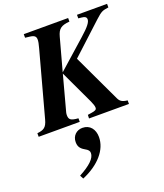

<svg xmlns="http://www.w3.org/2000/svg" viewBox="-201 -787 1082 1265"><g transform="rotate(-20 340.5 -155.0)"><path d="M392 -397 608 -596C651 -635 659 -638 702 -644V-669H491V-644L512 -642C537 -640 547 -632 547 -617C547 -598 529 -572 470 -520L273 -345L335 -572C349 -624 370 -639 429 -644V-669H118V-644L151 -640C182 -636 192 -626 192 -604C192 -592 189 -574 181 -546L58 -93C44 -40 24 -30 -21 -25V0H267V-25C215 -29 202 -38 202 -71C202 -77 203 -83 204 -88L271 -337L382 -101C392 -79 397 -64 397 -52C397 -38 386 -33 359 -29L333 -25L332 0H612V-25C574 -29 560 -40 549 -64ZM161 359C280 309 352 226 352 137C352 83 322 43 269 43C228 43 196 73 196 116C196 143 204 163 236 181C260 194 266 204 266 218C266 254 227 292 148 334Z"/></g></svg>

Font: XITS
Style: Bold Italic
Weight: 700
Italic angle: -16.33°
Designer: MicroPress Inc., with final additions and corrections provided by Coen Hoffman, Elsevier (retired)
Version: Version 1.105